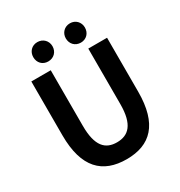

<svg xmlns="http://www.w3.org/2000/svg" viewBox="-217 -1095 1182 1259"><g transform="rotate(-30 374.0 -465.5)"><path d="M375.6 13.8C556 13.8 661.1 -87.6 661.1 -332.8V-740.8H519V-319.8C519 -166 462.4 -114 375.6 -114C288.6 -114 234.7 -166 234.7 -319.8V-740.8H87.7V-332.8C87.7 -87.6 194.5 13.8 375.6 13.8ZM250.1 -798.7C293 -798.7 323.6 -829.6 323.6 -872.1C323.6 -912.8 293 -944.8 250.1 -944.8C207.5 -944.8 178.3 -912.8 178.3 -872.1C178.3 -829.6 207.5 -798.7 250.1 -798.7ZM497.2 -798.7C539.1 -798.7 569.1 -829.6 569.1 -872.1C569.1 -912.8 539.1 -944.8 497.2 -944.8C454.6 -944.8 424.6 -912.8 424.6 -872.1C424.6 -829.6 454.6 -798.7 497.2 -798.7Z"/></g></svg>

Font: Source Han Sans JP VF
Style: Regular
Weight: 250
Designer: Ryoko NISHIZUKA 西塚涼子 (kana, bopomofo & ideographs); Paul D. Hunt (Latin, Greek & Cyrillic); Sandoll Communications 산돌커뮤니
Foundry: Adobe
Version: Version 2.004;hotconv 1.0.118;makeotfexe 2.5.65603